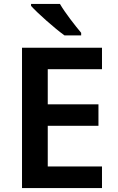

<svg xmlns="http://www.w3.org/2000/svg" viewBox="-20 -957 599 977"><path d="M285 -937H138V-927C171 -890 258 -813 308 -777H393V-790C362 -827 311 -892 285 -937ZM499 0V-110H223V-317H481V-426H223V-605H499V-714H92V0Z"/></svg>

Font: Noto Sans Balinese SemiBold
Style: Regular
Weight: 600
Designer: Aditya Bayu, David Williams
Foundry: David Williams
Version: Version 2.005